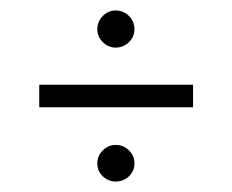

<svg xmlns="http://www.w3.org/2000/svg" viewBox="-20 -478 444 367"><path d="M166 -422Q166 -437 176.5 -447.5Q187 -458 201 -458Q216 -458 226.5 -447.5Q237 -437 237 -422Q237 -408 226.5 -397.5Q216 -387 201 -387Q187 -387 176.5 -397.5Q166 -408 166 -422ZM55 -316H349V-273H55ZM166 -166Q166 -180 176.5 -190.5Q187 -201 201 -201Q216 -201 226.5 -190.5Q237 -180 237 -166Q237 -151 226.5 -141Q216 -131 201 -131Q187 -131 176.5 -141Q166 -151 166 -166Z"/></svg>

Font: Prompt ExtraLight
Style: Regular
Weight: 275
Designer: Katatrad Team
Foundry: CadsonDemak
Version: Version 1.000